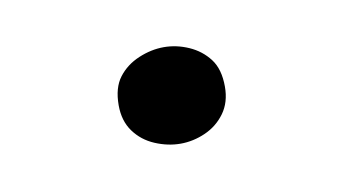

<svg xmlns="http://www.w3.org/2000/svg" viewBox="-30 -384 346 194"><g transform="rotate(-10 143.5 -287.5)"><path d="M144 -337Q157 -337 169.5 -331.5Q182 -326 190 -315.5Q198 -305 198 -287Q198 -271 190 -260Q182 -249 169.5 -243.5Q157 -238 144 -238Q131 -238 118 -243.5Q105 -249 97 -260Q89 -271 89 -287Q89 -305 97 -315.5Q105 -326 118 -331.5Q131 -337 144 -337Z"/></g></svg>

Font: Kalnia ExtraLight
Style: Regular
Weight: 250
Designer: Frida Medrano
Foundry: Frida Medrano
Version: Version 1.105